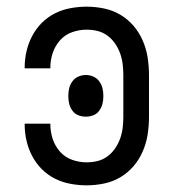

<svg xmlns="http://www.w3.org/2000/svg" viewBox="-20 -548 515 576"><path d="M240 8Q216 8 191.5 3.5Q167 -1 145 -12Q123 -23 105.5 -40.5Q88 -58 76.5 -80Q65 -102 59.5 -126Q54 -150 54 -175V-177H131V-176Q131 -153 138 -131.5Q145 -110 160 -93Q175 -76 196.5 -68.5Q218 -61 240 -61Q257 -61 273 -65Q289 -69 302.5 -79Q316 -89 325.5 -103Q335 -117 340.5 -132.5Q346 -148 348 -164.5Q350 -181 350 -197V-323Q350 -339 348 -355.5Q346 -372 340.5 -387.5Q335 -403 325.5 -417Q316 -431 302.5 -441Q289 -451 273 -455Q257 -459 240 -459Q218 -459 196.5 -451.5Q175 -444 160 -427Q145 -410 138 -388.5Q131 -367 131 -344V-343H54V-345Q54 -370 59.5 -394Q65 -418 76.5 -440Q88 -462 105.5 -479.5Q123 -497 145 -508Q167 -519 191.5 -523.5Q216 -528 240 -528Q266 -528 292.5 -522.5Q319 -517 341.5 -503.5Q364 -490 381 -470Q398 -450 408.5 -425.5Q419 -401 423 -375Q427 -349 427 -323V-197Q427 -171 423 -145Q419 -119 408.5 -94.5Q398 -70 381 -50Q364 -30 341.5 -16.5Q319 -3 292.5 2.5Q266 8 240 8ZM238 -198Q226 -198 215.5 -202Q205 -206 198 -215Q191 -224 188 -235Q185 -246 185 -258V-262Q185 -274 188 -285Q191 -296 198 -305Q205 -314 215.5 -318.5Q226 -323 238 -323Q249 -323 259.5 -318.5Q270 -314 277 -305Q284 -296 287 -285Q290 -274 290 -262V-258Q290 -246 287 -235Q284 -224 277 -215Q270 -206 259.5 -202Q249 -198 238 -198Z"/></svg>

Font: Iosevka QP
Style: Regular
Weight: 400
Designer: Belleve Invis
Foundry: Belleve Invis
Version: Version 20.0.0; ttfautohint (v1.8.4)